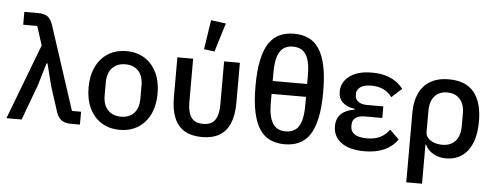

<svg xmlns="http://www.w3.org/2000/svg" viewBox="-59 -958 3413 1322"><g transform="rotate(5 1647.5 -297.5)"><path d="M203 -520 161 -651H64V-740H157Q203 -740 226 -723Q249 -706 262 -665L450 -89H513V0H454Q408 0 384.5 -17.5Q361 -35 348 -75L293 -245L254 -400H247L201 -245L110 0H5Z M789 12Q716 12 662.5 -21.5Q609 -55 579.5 -116Q550 -177 550 -260Q550 -343 579.5 -404Q609 -465 662.5 -498.5Q716 -532 789 -532Q861 -532 914.5 -498.5Q968 -465 997.5 -404Q1027 -343 1027 -260Q1027 -177 997.5 -116Q968 -55 914.5 -21.5Q861 12 789 12ZM789 -79Q845 -79 878.5 -113.5Q912 -148 912 -216V-304Q912 -372 878.5 -406.5Q845 -441 789 -441Q734 -441 699.5 -406.5Q665 -372 665 -304V-216Q665 -148 699.5 -113.5Q734 -79 789 -79Z M1250 -520V-224Q1250 -174 1261 -142Q1272 -110 1295.5 -94.5Q1319 -79 1357 -79Q1395 -79 1418.5 -94.5Q1442 -110 1453 -142Q1464 -174 1464 -224V-520H1573V-243Q1573 -157 1548.5 -100Q1524 -43 1476.5 -15.5Q1429 12 1357 12Q1286 12 1238 -15.5Q1190 -43 1165.5 -100Q1141 -157 1141 -243V-520ZM1453 -781 1392 -582 1319 -592 1350 -795Z M1809 -473V-415H2047V-473Q2047 -545 2033 -586Q2019 -627 1992.5 -645Q1966 -663 1928 -663Q1890 -663 1863.5 -645Q1837 -627 1823 -586Q1809 -545 1809 -473ZM1928 -752Q1983 -752 2026.5 -732.5Q2070 -713 2100 -669Q2130 -625 2146 -551.5Q2162 -478 2162 -370Q2162 -262 2146 -188.5Q2130 -115 2100 -71Q2070 -27 2026.5 -7.5Q1983 12 1928 12Q1873 12 1829.5 -7.5Q1786 -27 1756 -71Q1726 -115 1710 -188.5Q1694 -262 1694 -370Q1694 -478 1710 -551.5Q1726 -625 1756 -669Q1786 -713 1829.5 -732.5Q1873 -752 1928 -752ZM1928 -77Q1966 -77 1992.5 -95Q2019 -113 2033 -154.5Q2047 -196 2047 -267V-326H1809V-267Q1809 -196 1823 -154.5Q1837 -113 1863.5 -95Q1890 -77 1928 -77Z M2644 -152 2708 -89Q2674 -40 2617 -14Q2560 12 2480 12Q2375 12 2319 -30Q2263 -72 2263 -142Q2263 -197 2296 -228Q2329 -259 2389 -268V-273Q2334 -280 2304.5 -308Q2275 -336 2275 -383Q2275 -447 2330.5 -489.5Q2386 -532 2485 -532Q2536 -532 2576.5 -521Q2617 -510 2648 -489Q2679 -468 2702 -439L2632 -375Q2617 -396 2596.5 -411Q2576 -426 2549 -434Q2522 -442 2489 -442Q2436 -442 2412 -423Q2388 -404 2388 -380V-368Q2388 -340 2409.5 -323.5Q2431 -307 2470 -307H2583V-227H2464Q2421 -227 2398.5 -210.5Q2376 -194 2376 -162V-150Q2376 -116 2404 -97Q2432 -78 2490 -78Q2544 -78 2581.5 -97Q2619 -116 2644 -152Z M2786 200V-282Q2786 -357 2811 -413Q2836 -469 2887.5 -500.5Q2939 -532 3017 -532Q3135 -532 3191.5 -462Q3248 -392 3248 -262Q3248 -131 3194 -59.5Q3140 12 3043 12Q2993 12 2954 -11Q2915 -34 2899 -71H2895V200ZM3010 -79Q3068 -79 3100.5 -115.5Q3133 -152 3133 -219V-304Q3133 -369 3101.5 -405Q3070 -441 3014 -441Q2958 -441 2926.5 -405Q2895 -369 2895 -304V-157Q2895 -133 2911 -115.5Q2927 -98 2953.5 -88.5Q2980 -79 3010 -79Z"/></g></svg>

Font: IBM Plex Sans Medium
Style: Regular
Weight: 500
Designer: Mike Abbink, Paul van der Laan, Pieter van Rosmalen
Foundry: Bold Monday
Version: Version 3.201